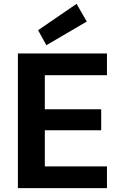

<svg xmlns="http://www.w3.org/2000/svg" viewBox="-20 -978 632 998"><path d="M73 0V-700H536V-587H213V-410H506V-301H213V-113H536V0ZM221 -743 178 -821 378 -958 431 -866Z"/></svg>

Font: DM Sans 10pt ExtraBold
Style: Regular
Weight: 800
Version: Version 4.004;gftools[0.9.30]